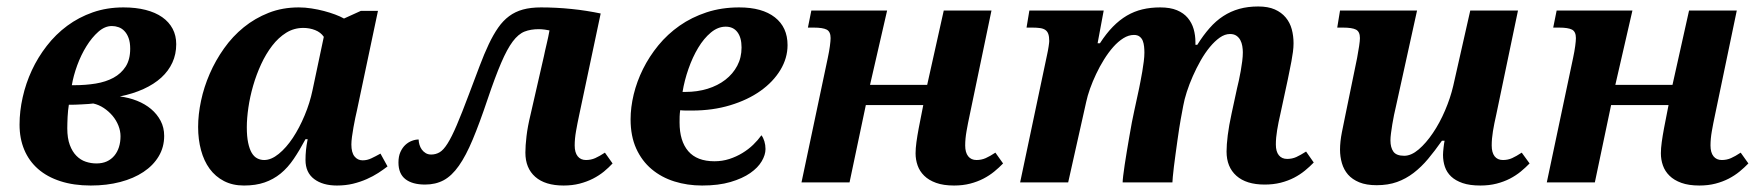

<svg xmlns="http://www.w3.org/2000/svg" viewBox="-20 -569 5491 599"><path d="M492.2 -145Q492.2 -109.9 475.1 -81.3Q458 -52.7 427.5 -32.5Q397 -12.2 355 -1.2Q313 9.8 263.2 9.8Q210 9.8 168.5 -3.7Q127 -17.1 98.6 -42Q70.3 -66.9 55.7 -101.8Q41 -136.7 41 -180.2Q41 -222.2 50.8 -265.6Q60.5 -309.1 79.3 -349.6Q98.1 -390.1 126 -426Q153.8 -461.9 189.7 -488.5Q225.6 -515.1 269.5 -530.5Q313.5 -545.9 365.2 -545.9Q403.8 -545.9 434.3 -538.1Q464.8 -530.3 486.1 -515.4Q507.3 -500.5 518.6 -479.2Q529.8 -458 529.8 -431.2Q529.8 -399.9 517.8 -373.8Q505.9 -347.7 483.2 -326.9Q460.4 -306.2 427.7 -291.3Q395 -276.4 354 -268.1Q382.3 -264.6 407.5 -254.6Q432.6 -244.6 451.4 -228.8Q470.2 -212.9 481.2 -191.9Q492.2 -170.9 492.2 -145ZM194.8 -242.2Q193.4 -233.9 192.4 -224.1Q191.4 -214.4 190.9 -204.3Q190.4 -194.3 190.2 -185.3Q189.9 -176.3 189.9 -168.9Q189.9 -137.7 197.8 -116.7Q205.6 -95.7 218.5 -82.8Q231.4 -69.8 247.6 -64.5Q263.7 -59.1 280.8 -59.1Q299.3 -59.1 313.2 -65.4Q327.1 -71.8 336.7 -83.3Q346.2 -94.7 351.1 -110.1Q356 -125.5 356 -144Q356 -160.6 349.4 -177.2Q342.8 -193.8 331.1 -207.8Q319.3 -221.7 304 -231.9Q288.6 -242.2 271 -246.1Q265.6 -245.1 256.1 -244.6Q246.6 -244.1 235.8 -243.4Q225.1 -242.7 214.1 -242.4Q203.1 -242.2 194.8 -242.2ZM329.1 -487.8Q307.1 -487.8 286.9 -470Q266.6 -452.1 249.8 -425Q232.9 -397.9 220.9 -365.2Q209 -332.5 204.1 -303.2H211.9Q247.1 -303.2 278.6 -308.3Q310.1 -313.5 334 -326.4Q357.9 -339.4 372.1 -361.3Q386.2 -383.3 386.2 -417Q386.2 -436.5 381.3 -450Q376.5 -463.4 368.4 -471.9Q360.4 -480.5 350.1 -484.1Q339.8 -487.8 329.1 -487.8Z M1031.2 9.8Q986.8 9.8 960 -10.5Q933.1 -30.8 933.1 -69.8Q933.1 -85.4 934.6 -100.3Q936 -115.2 939.9 -134.8H933.1Q914.6 -100.1 896.2 -73Q877.9 -45.9 855.5 -27.6Q833 -9.3 805.4 0.2Q777.8 9.8 741.2 9.8Q705.6 9.8 678.7 -4.2Q651.9 -18.1 634 -42.5Q616.2 -66.9 607.2 -100.3Q598.1 -133.8 598.1 -172.9Q598.1 -211.9 607.2 -254.6Q616.2 -297.4 634.3 -338.9Q652.3 -380.4 679 -418Q705.6 -455.6 740.5 -483.9Q775.4 -512.2 818.4 -529.1Q861.3 -545.9 912.1 -545.9Q931.6 -545.9 951.9 -542.7Q972.2 -539.6 990.7 -534.7Q1009.3 -529.8 1025.6 -523.7Q1042 -517.6 1053.2 -511.2L1106 -535.2H1159.2L1093.3 -223.1Q1091.3 -214.8 1088.4 -201.2Q1085.4 -187.5 1082.8 -172.1Q1080.1 -156.7 1078.1 -142.3Q1076.2 -127.9 1076.2 -118.2Q1076.2 -93.3 1085.9 -81.1Q1095.7 -68.8 1111.3 -68.8Q1125.5 -68.8 1138.4 -75Q1151.4 -81.1 1167 -89.8L1189 -49.8Q1176.3 -40 1160.2 -29.5Q1144 -19 1124.3 -10.3Q1104.5 -1.5 1081.3 4.2Q1058.1 9.8 1031.2 9.8ZM750 -171.9Q750 -143.1 754.2 -123.5Q758.3 -104 765.4 -92Q772.5 -80.1 782.5 -75Q792.5 -69.8 804.2 -69.8Q826.2 -69.8 849.6 -88.9Q873 -107.9 893.6 -138.9Q914.1 -169.9 930.4 -209Q946.8 -248 955.1 -288.1L990.2 -454.1Q980.5 -468.3 963.1 -475.1Q945.8 -481.9 926.3 -481.9Q897 -481.9 872.8 -466.8Q848.6 -451.7 829.1 -426.3Q809.6 -400.9 794.7 -368.7Q779.8 -336.4 769.8 -301.8Q759.8 -267.1 754.9 -233.4Q750 -199.7 750 -171.9Z M1772.9 -115.2Q1772.9 -93.3 1782.2 -81.5Q1791.5 -69.8 1808.1 -69.8Q1823.7 -69.8 1836.9 -75.7Q1850.1 -81.5 1867.2 -92.8L1891.1 -59.1Q1879.4 -46.4 1864.3 -33.9Q1849.1 -21.5 1830.1 -11.7Q1811 -2 1788.3 3.9Q1765.6 9.8 1738.3 9.8Q1680.7 9.8 1649.9 -17.3Q1619.1 -44.4 1619.1 -92.8Q1619.1 -114.3 1622.6 -144Q1626 -173.8 1635.3 -211.9L1677.2 -395Q1678.2 -400.4 1680.4 -410.2Q1682.6 -419.9 1685.3 -431.2Q1688 -442.4 1690.4 -453.9Q1692.9 -465.3 1694.3 -474.1Q1690.4 -475.1 1679.9 -476.6Q1669.4 -478 1661.1 -478Q1635.7 -478 1616.5 -470.5Q1597.2 -462.9 1579.6 -439.5Q1562 -416 1543.5 -372.8Q1524.9 -329.6 1501 -258.8Q1476.1 -184.6 1454.8 -133.8Q1433.6 -83 1411.6 -51.8Q1389.6 -20.5 1364.3 -6.8Q1338.9 6.8 1306.2 6.8Q1266.6 6.8 1244.9 -10Q1223.1 -26.9 1223.1 -62Q1223.1 -81.1 1229.2 -94.7Q1235.4 -108.4 1244.6 -116.9Q1253.9 -125.5 1264.9 -129.6Q1275.9 -133.8 1286.1 -133.8Q1286.1 -126 1288.6 -117.7Q1291 -109.4 1295.9 -102.5Q1300.8 -95.7 1308.1 -91.3Q1315.4 -86.9 1325.2 -86.9Q1339.4 -86.9 1351.3 -93.8Q1363.3 -100.6 1376.2 -121.1Q1389.2 -141.6 1405 -178.7Q1420.9 -215.8 1443.4 -275.9Q1461.4 -323.7 1476.1 -362.5Q1490.7 -401.4 1504.9 -431.2Q1519 -460.9 1534.2 -482.7Q1549.3 -504.4 1568.4 -518.6Q1587.4 -532.7 1611.6 -539.3Q1635.7 -545.9 1668 -545.9Q1690.4 -545.9 1714.6 -544.7Q1738.8 -543.5 1762.9 -541Q1787.1 -538.6 1810.3 -534.9Q1833.5 -531.2 1854 -526.9L1787.1 -210.9Q1781.2 -183.6 1777.1 -159.9Q1772.9 -136.2 1772.9 -115.2Z M2209 -65.9Q2233.4 -65.9 2255.4 -73Q2277.3 -80.1 2296.1 -91.6Q2314.9 -103 2329.8 -117.4Q2344.7 -131.8 2355.5 -147Q2361.3 -139.6 2364.7 -128.2Q2368.2 -116.7 2368.2 -104Q2368.2 -85.9 2356.4 -65.9Q2344.7 -45.9 2320.6 -29.1Q2296.4 -12.2 2259 -1.2Q2221.7 9.8 2170.4 9.8Q2124.5 9.8 2084 -2.9Q2043.5 -15.6 2012.9 -41.3Q1982.4 -66.9 1964.8 -105.7Q1947.3 -144.5 1947.3 -196.8Q1947.3 -233.9 1957 -274.4Q1966.8 -314.9 1986.1 -353.8Q2005.4 -392.6 2033.9 -427.5Q2062.5 -462.4 2100.1 -488.8Q2137.7 -515.1 2184.3 -530.5Q2231 -545.9 2286.1 -545.9Q2357.9 -545.9 2397.5 -514.9Q2437 -483.9 2437 -428.2Q2437 -387.7 2414.6 -350.6Q2392.1 -313.5 2352.5 -285.4Q2313 -257.3 2258.3 -240.7Q2203.6 -224.1 2139.2 -224.1Q2130.9 -224.1 2121.1 -224.1Q2111.3 -224.1 2102.1 -225.1Q2100.6 -215.3 2100.3 -205.3Q2100.1 -195.3 2100.1 -187Q2100.1 -128.9 2127.2 -97.4Q2154.3 -65.9 2209 -65.9ZM2244.1 -485.8Q2219.7 -485.8 2197.8 -467.5Q2175.8 -449.2 2158.2 -419.9Q2140.6 -390.6 2127.9 -354.2Q2115.2 -317.9 2109.4 -282.2H2118.2Q2155.3 -282.2 2187.3 -292Q2219.2 -301.8 2242.9 -320.1Q2266.6 -338.4 2280 -363.8Q2293.5 -389.2 2293.5 -420.9Q2293.5 -451.7 2280.5 -468.8Q2267.6 -485.8 2244.1 -485.8Z M2681.2 -241.2 2630.4 0H2480.5L2562.5 -388.2Q2566.9 -408.7 2569.1 -425.3Q2571.3 -441.9 2571.3 -450.2Q2571.3 -470.2 2559.1 -476.6Q2546.9 -482.9 2518.6 -482.9H2500.5L2511.2 -536.1H2747.6L2694.3 -304.2H2872.6L2924.3 -536.1H3073.2L3005.4 -210.9Q2999.5 -183.6 2995.4 -159.9Q2991.2 -136.2 2991.2 -115.2Q2991.2 -93.3 3000.5 -81.5Q3009.8 -69.8 3026.4 -69.8Q3042 -69.8 3055.2 -75.7Q3068.4 -81.5 3085.4 -92.8L3109.4 -59.1Q3097.2 -46.4 3082 -33.9Q3066.9 -21.5 3048.1 -11.7Q3029.3 -2 3006.6 3.9Q2983.9 9.8 2956.5 9.8Q2923.3 9.8 2900.4 1.5Q2877.4 -6.8 2863.3 -20.8Q2849.1 -34.7 2842.8 -52.7Q2836.4 -70.8 2836.4 -90.8Q2836.4 -106 2839.1 -125.7Q2841.8 -145.5 2846.2 -168.9L2860.4 -241.2Z M3925.3 6.8Q3868.2 6.8 3837.4 -20.5Q3806.6 -47.9 3806.6 -96.2Q3806.6 -117.2 3810.3 -147Q3814 -176.8 3822.3 -214.8L3839.4 -293.9Q3841.8 -303.7 3845 -317.9Q3848.1 -332 3850.8 -347.4Q3853.5 -362.8 3855.5 -378.2Q3857.4 -393.6 3857.4 -405.8Q3857.4 -415 3855.7 -425.3Q3854 -435.5 3849.6 -443.8Q3845.2 -452.1 3837.4 -457.5Q3829.6 -462.9 3817.4 -462.9Q3801.3 -462.9 3785.4 -451.7Q3769.5 -440.4 3754.4 -422.1Q3739.3 -403.8 3725.8 -380.1Q3712.4 -356.4 3701.4 -331.5Q3690.4 -306.6 3682.6 -282.5Q3674.8 -258.3 3671.4 -238.8L3663.6 -196.8Q3661.6 -186.5 3658.9 -168.7Q3656.2 -150.9 3653.3 -130.4Q3650.4 -109.9 3647.5 -88.4Q3644.5 -66.9 3642.3 -48.6Q3640.1 -30.3 3638.9 -17.1Q3637.7 -3.9 3637.7 0H3482.4Q3482.4 -5.9 3484.1 -20.5Q3485.8 -35.2 3488.8 -54.9Q3491.7 -74.7 3495.6 -97.7Q3499.5 -120.6 3503.4 -143.6Q3507.3 -166.5 3511.2 -187.3Q3515.1 -208 3518.6 -223.1L3533.7 -293Q3535.6 -302.2 3538.3 -316.4Q3541 -330.6 3543.7 -345.9Q3546.4 -361.3 3548.3 -377Q3550.3 -392.6 3550.3 -404.8Q3550.3 -414.1 3549.3 -423.8Q3548.3 -433.6 3545.2 -441.7Q3542 -449.7 3535.4 -454.8Q3528.8 -460 3517.6 -460Q3501 -460 3484.6 -449.7Q3468.3 -439.5 3453.1 -422.4Q3438 -405.3 3424.3 -383.3Q3410.6 -361.3 3399.7 -338.1Q3388.7 -314.9 3380.6 -292.2Q3372.6 -269.5 3368.7 -251L3312.5 0H3162.6L3246.6 -397.9Q3248 -404.3 3249.3 -411.1Q3250.5 -418 3251.5 -424.1Q3252.4 -430.2 3252.9 -434.6Q3253.4 -439 3253.4 -440.9Q3253.4 -454.6 3250.5 -462.9Q3247.6 -471.2 3241.2 -475.6Q3234.9 -480 3224.9 -481.4Q3214.8 -482.9 3200.7 -482.9H3182.6L3191.4 -536.1H3423.3L3404.3 -434.1H3411.6Q3431.2 -464.4 3451.9 -485.6Q3472.7 -506.8 3495.6 -520.3Q3518.6 -533.7 3544.2 -539.8Q3569.8 -545.9 3599.6 -545.9Q3630.9 -545.9 3651.9 -537.1Q3672.9 -528.3 3685.5 -513.2Q3698.2 -498 3703.9 -478.5Q3709.5 -459 3709.5 -437V-429.2H3715.3Q3733.9 -459 3753.7 -481.4Q3773.4 -503.9 3796.4 -518.8Q3819.3 -533.7 3846.2 -541.3Q3873 -548.8 3905.3 -548.8Q3936 -548.8 3957 -539.6Q3978 -530.3 3991.2 -514.4Q4004.4 -498.5 4010 -477.8Q4015.6 -457 4015.6 -434.1Q4015.6 -421.4 4013.7 -407Q4011.7 -392.6 4009 -377.9Q4006.3 -363.3 4003.2 -348.6Q4000 -334 3997.6 -320.8L3974.6 -213.9Q3968.3 -187 3964.4 -163.1Q3960.4 -139.2 3960.4 -118.2Q3960.4 -96.2 3969.7 -84.7Q3979 -73.2 3995.6 -73.2Q4011.2 -73.2 4024.2 -79.1Q4037.1 -85 4054.7 -96.2L4078.6 -62Q4066.4 -49.3 4051.3 -36.9Q4036.1 -24.4 4017.3 -14.6Q3998.5 -4.9 3975.6 1Q3952.6 6.8 3925.3 6.8Z M4481.9 -85.9Q4481.9 -90.3 4482.4 -96.2Q4482.9 -102.1 4483.6 -108.4Q4484.4 -114.7 4485.1 -120.4Q4485.8 -126 4486.8 -129.9H4478.5Q4456.5 -98.6 4435.3 -73.2Q4414.1 -47.9 4390.1 -29.5Q4366.2 -11.2 4338.4 -1.2Q4310.5 8.8 4274.9 8.8Q4242.7 8.8 4220.7 -0.2Q4198.7 -9.3 4185.5 -24.4Q4172.4 -39.6 4166.5 -59.8Q4160.6 -80.1 4160.6 -102.1Q4160.6 -127 4166.5 -156.7Q4172.4 -186.5 4177.7 -211.9L4213.9 -388.2Q4217.8 -408.7 4220.2 -425.3Q4222.7 -441.9 4222.7 -450.2Q4222.7 -470.2 4210.4 -476.6Q4198.2 -482.9 4169.9 -482.9H4151.9L4160.6 -536.1H4400.9L4335 -236.8Q4332 -225.1 4329.1 -210.4Q4326.2 -195.8 4323.7 -181.2Q4321.3 -166.5 4319.6 -153.3Q4317.9 -140.1 4317.9 -130.9Q4317.9 -108.9 4327.1 -95.9Q4336.4 -83 4360.8 -83Q4382.8 -83 4406 -102.8Q4429.2 -122.6 4450.4 -154.1Q4471.7 -185.5 4488.3 -224.4Q4504.9 -263.2 4513.7 -300.8L4566.9 -536.1H4715.8L4647.9 -210.9Q4641.6 -183.6 4637.7 -159.9Q4633.8 -136.2 4633.8 -115.2Q4633.8 -93.3 4642.8 -81.5Q4651.9 -69.8 4668.9 -69.8Q4684.6 -69.8 4697.5 -75.7Q4710.4 -81.5 4727.5 -92.8L4752 -59.1Q4739.7 -46.4 4724.6 -33.9Q4709.5 -21.5 4690.7 -11.7Q4671.9 -2 4648.9 3.9Q4626 9.8 4598.6 9.8Q4565.4 9.8 4543.2 2.2Q4521 -5.4 4507.3 -18.3Q4493.7 -31.2 4487.8 -48.6Q4481.9 -65.9 4481.9 -85.9Z M5006.3 -241.2 4955.6 0H4805.7L4887.7 -388.2Q4892.1 -408.7 4894.3 -425.3Q4896.5 -441.9 4896.5 -450.2Q4896.5 -470.2 4884.3 -476.6Q4872.1 -482.9 4843.8 -482.9H4825.7L4836.4 -536.1H5072.8L5019.5 -304.2H5197.8L5249.5 -536.1H5398.4L5330.6 -210.9Q5324.7 -183.6 5320.6 -159.9Q5316.4 -136.2 5316.4 -115.2Q5316.4 -93.3 5325.7 -81.5Q5335 -69.8 5351.6 -69.8Q5367.2 -69.8 5380.4 -75.7Q5393.6 -81.5 5410.6 -92.8L5434.6 -59.1Q5422.4 -46.4 5407.2 -33.9Q5392.1 -21.5 5373.3 -11.7Q5354.5 -2 5331.8 3.9Q5309.1 9.8 5281.7 9.8Q5248.5 9.8 5225.6 1.5Q5202.6 -6.8 5188.5 -20.8Q5174.3 -34.7 5168 -52.7Q5161.6 -70.8 5161.6 -90.8Q5161.6 -106 5164.3 -125.7Q5167 -145.5 5171.4 -168.9L5185.5 -241.2Z"/></svg>

Font: Droid Serif
Style: Bold Italic
Weight: 700
Italic angle: -12°
Designer: Monotype Design team
Foundry: Monotype Imaging Inc.
Version: Version 1.03